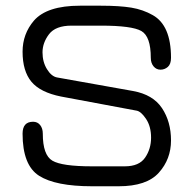

<svg xmlns="http://www.w3.org/2000/svg" viewBox="-20 -649 683 677"><path d="M180.7 -376 449.2 -328.1Q519.5 -315.4 551.3 -267.6Q583 -219.7 583 -153.8Q583 -87.9 540 -40Q497.1 7.8 398.4 7.8H304.7Q175.8 7.8 117.7 -29.3Q59.6 -66.4 59.6 -177.7Q59.6 -219.7 96.7 -219.7Q112.3 -219.7 121.6 -208Q130.9 -196.3 130.9 -177.7Q130.9 -102.5 164.6 -82.5Q198.2 -62.5 304.7 -62.5H419.9Q470.7 -62.5 491.7 -93.3Q512.7 -124 512.7 -163.6Q512.7 -203.1 495.1 -229.5Q477.5 -255.9 461.9 -258.8L195.3 -308.6Q122.1 -323.2 90.8 -360.8Q59.6 -398.4 59.6 -466.8Q59.6 -529.3 99.6 -576.2Q145.5 -628.9 261.7 -628.9H335.9Q401.4 -628.9 442.9 -622.1Q484.4 -615.2 518.6 -595.7Q583 -559.6 583 -445.3Q583 -422.9 571.8 -413.1Q560.5 -403.3 545.9 -403.3Q531.2 -403.3 521.5 -415Q511.7 -426.8 511.7 -445.3Q511.7 -520.5 478.5 -539.6Q445.3 -558.6 335.9 -558.6H232.4Q175.8 -558.6 152.8 -528.3Q129.9 -498 129.9 -464.4Q129.9 -430.7 145.5 -405.3Q161.1 -379.9 180.7 -376Z"/></svg>

Font: Jura
Style: DemiBold
Weight: 600
Version: Version 2.5